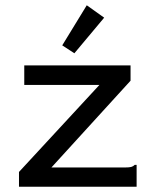

<svg xmlns="http://www.w3.org/2000/svg" viewBox="-20 -708 590 728"><path d="M52 -56 357 -386H72V-460H475V-402L175 -73H454Q470 -73 477.5 -75Q485 -77 491 -83H498V0H52ZM262 -506 216 -536 309 -688 375 -641Z"/></svg>

Font: Inconsolata SemiExpanded Medium
Style: Regular
Weight: 500
Width: 6
Monospace: yes
Designer: Raph Levien, Cyreal, Brenton Simpson
Foundry: Raph Levien, Cyreal, Google
Version: Version 3.001; ttfautohint (v1.8.2.53-6de2)